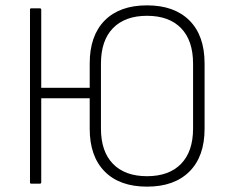

<svg xmlns="http://www.w3.org/2000/svg" viewBox="-20 -686 861 717"><path d="M529 11Q427 11 371 -45.5Q315 -102 315 -205V-449Q315 -553 371 -609.5Q427 -666 529 -666Q631 -666 687.5 -609.5Q744 -553 744 -449V-205Q744 -102 687.5 -45.5Q631 11 529 11ZM97 0Q92 0 92 -5V-650Q92 -655 97 -655H128Q134 -655 134 -650V-358H330V-319H134V-5Q134 0 128 0ZM529 -28Q611 -28 656 -74Q701 -120 701 -206V-448Q701 -535 656 -581Q611 -627 529 -627Q447 -627 402 -581Q357 -535 357 -448V-206Q357 -120 402 -74Q447 -28 529 -28Z"/></svg>

Font: Sofia Sans Semi Condensed ExtraLight
Style: Regular
Weight: 250
Version: Version 4.100